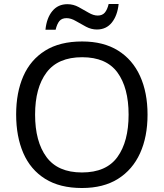

<svg xmlns="http://www.w3.org/2000/svg" viewBox="-20 -933 821 963"><path d="M720 -358Q720 -247 682.5 -164.5Q645 -82 572 -36Q499 10 391 10Q280 10 206.5 -36Q133 -82 97 -165Q61 -248 61 -359Q61 -469 97 -551Q133 -633 206.5 -679Q280 -725 392 -725Q499 -725 572 -679.5Q645 -634 682.5 -551.5Q720 -469 720 -358ZM156 -358Q156 -223 213 -145.5Q270 -68 391 -68Q513 -68 569 -145.5Q625 -223 625 -358Q625 -493 569 -569.5Q513 -646 392 -646Q271 -646 213.5 -569.5Q156 -493 156 -358ZM208 -784Q214 -843 242.5 -877.5Q271 -912 318 -912Q348 -912 374.5 -897.5Q401 -883 425 -869Q449 -855 470 -855Q493 -855 505.5 -869.5Q518 -884 525 -913H575Q569 -855 541 -820Q513 -785 466 -785Q438 -785 411.5 -799Q385 -813 360.5 -827.5Q336 -842 314 -842Q290 -842 278 -827.5Q266 -813 259 -784Z"/></svg>

Font: Noto Sans Myanmar UI
Style: Regular
Weight: 400
Designer: Monotype Design Team
Foundry: Monotype Imaging Inc.
Version: Version 2.103; ttfautohint (v1.8.4.7-5d5b)